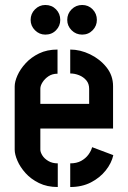

<svg xmlns="http://www.w3.org/2000/svg" viewBox="-20 -751 514 771"><path d="M310 -612Q285 -612 267.5 -629.5Q250 -647 250 -671Q250 -696 267.5 -713.5Q285 -731 310 -731Q335 -731 352 -713.5Q369 -696 369 -671Q369 -647 352 -629.5Q335 -612 310 -612ZM162 -612Q138 -612 120.5 -629.5Q103 -647 103 -671Q103 -696 120.5 -713.5Q138 -731 162 -731Q188 -731 205 -713.5Q222 -696 222 -671Q222 -647 205 -629.5Q188 -612 162 -612ZM212 0Q169 0 136.5 -16Q104 -32 82.5 -56Q61 -80 50 -105.5Q39 -131 39 -150V-404Q39 -423 50 -448Q61 -473 83 -497Q105 -521 137 -536.5Q169 -552 211 -552V-455Q190 -455 175 -445Q160 -435 151 -421Q142 -407 142 -395V-334H338V-394Q338 -415 326.5 -428.5Q315 -442 297.5 -449Q280 -456 262 -456V-552Q302 -552 341.5 -533Q381 -514 407.5 -481Q434 -448 434 -405V-235H142V-150Q142 -140 150 -127Q158 -114 174 -104.5Q190 -95 212 -95ZM262 0V-95Q288 -95 306 -105Q324 -115 335 -130Q346 -145 350 -160L435 -128Q428 -96 404.5 -66.5Q381 -37 345 -18.5Q309 0 262 0Z"/></svg>

Font: Stick No Bills ExtraLight SemiBold
Style: Regular
Weight: 600
Version: Version 2.000